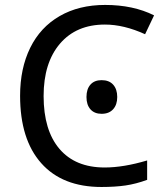

<svg xmlns="http://www.w3.org/2000/svg" viewBox="-20 -744 672 774"><path d="M402.8 -645Q287.6 -645 221.7 -567.9Q155.8 -490.7 155.8 -356.9Q155.8 -218.8 219.7 -143.8Q283.7 -68.8 401.9 -68.8Q478 -68.8 573.2 -97.2V-19Q527.8 -2.4 485.8 3.7Q443.8 9.8 389.2 9.8Q231.4 9.8 146.2 -86.2Q61 -182.1 61 -357.9Q61 -468.3 101.8 -551.3Q142.6 -634.3 220.5 -679.2Q298.3 -724.1 403.8 -724.1Q517.1 -724.1 601.1 -682.1L564.9 -606Q479.5 -645 402.8 -645ZM328.6 -353Q328.6 -384.8 344.5 -402.8Q360.4 -420.9 389.6 -420.9Q419.9 -420.9 436.3 -402.6Q452.6 -384.3 452.6 -353Q452.6 -321.8 436 -303.5Q419.4 -285.2 389.6 -285.2Q360.8 -285.2 344.7 -303.2Q328.6 -321.3 328.6 -353Z"/></svg>

Font: NotoPenekeko
Style: Regular
Weight: 400
Designer: Monotype Design team
Foundry: Monotype Imaging Inc.
Version: Version 1.04